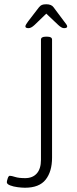

<svg xmlns="http://www.w3.org/2000/svg" viewBox="-20 -874 360 900"><path d="M97 6Q83 6 63 3.5Q43 1 27.5 -5Q12 -11 12 -20Q12 -25 16 -37.5Q20 -50 26 -50Q34 -50 51 -44.5Q68 -39 98 -39Q133 -39 152.5 -61Q172 -83 172 -125V-688Q172 -702 194 -702H202Q224 -702 224 -688V-135Q224 -70 194 -32Q164 6 97 6ZM114 -742Q99 -742 99 -750Q99 -755 103.5 -761.5Q108 -768 112 -774L162 -839Q169 -848 176.5 -851Q184 -854 197 -854Q221 -854 231 -840L281 -773Q286 -767 290.5 -760.5Q295 -754 295 -750Q295 -742 280 -742Q269 -742 253 -757L197 -810L142 -757Q126 -742 114 -742Z"/></svg>

Font: Asap Condensed ExtraLight
Style: Regular
Weight: 200
Width: 3
Designer: Pablo Cosgaya
Foundry: Omnibus-Type
Version: Version 3.001; ttfautohint (v1.8.4.7-5d5b)